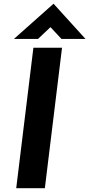

<svg xmlns="http://www.w3.org/2000/svg" viewBox="-20 -986 468 1006"><path d="M155 -736H305L215 0H65ZM302 -782 233 -856 268 -866 179 -782H53L260 -966H261L428 -782Z"/></svg>

Font: Josefin Sans Thin
Style: Bold Italic
Weight: 700
Italic angle: -7°
Version: Version 2.000